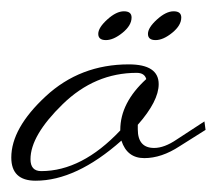

<svg xmlns="http://www.w3.org/2000/svg" viewBox="-61 -295 394 340"><path d="M260 -264Q260 -250 244 -237Q228 -224 214.5 -224Q201 -224 201 -235Q201 -246 217 -260.5Q233 -275 246.5 -275Q260 -275 260 -264ZM172 -264Q172 -250 156 -237Q140 -224 126.5 -224Q113 -224 113 -235Q113 -246 129 -260.5Q145 -275 158.5 -275Q172 -275 172 -264ZM12 8Q84 8 152 -64V-65Q152 -113 198 -155Q195 -166 181 -166Q107 -166 50 -110.5Q-7 -55 -7 -13Q-7 8 12 8ZM167 -181Q220 -181 220 -146Q220 -116 183 -74V-66Q183 -33 212 -33Q230 -33 252 -48L301 -80L303 -65L257 -36Q225 -15 194.5 -15Q164 -15 154 -46Q74 25 2 25Q-41 25 -41 -16Q-41 -68 20 -124.5Q81 -181 167 -181Z"/></svg>

Font: Monsieur La Doulaise
Style: Regular
Weight: 400
Designer: Alejandro Paul
Foundry: Alejandro Paul
Version: Version 1.000